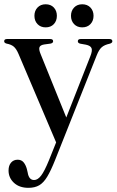

<svg xmlns="http://www.w3.org/2000/svg" viewBox="-20 -636 546 898"><path d="M209 113.5 242.5 30 66.5 -384Q56.5 -407.5 44.5 -417.8Q32.5 -428 11 -432Q-0.5 -435 -0.5 -443Q-0.5 -453.5 13 -453.5H214.5Q228.5 -453.5 228.5 -443Q228.5 -434.5 216 -432L186.5 -428Q168 -425 164.5 -414.8Q161 -404.5 170 -383L290 -86.5L402 -371.5Q413 -398.5 408.2 -410.5Q403.5 -422.5 382 -427L356.5 -431.5Q344 -434 344 -443Q344 -453.5 357.5 -453.5H491.5Q505.5 -453.5 505.5 -443Q505.5 -435 493 -431.5Q469 -426.5 456 -415.2Q443 -404 432.5 -377.5L237.5 113Q218 162 201 190.2Q184 218.5 163.5 230.5Q143 242.5 113 242.5Q70.5 242.5 45.2 219Q20 195.5 20 161.5Q20 138 31.8 124.5Q43.5 111 62.5 111Q80 111 90 122.8Q100 134.5 105.5 154L109.5 171Q115 206 139.5 206Q156.5 206 172.2 185.5Q188 165 209 113.5ZM193.5 -508Q170 -508 155.5 -523.2Q141 -538.5 141 -562Q141 -585.5 155.5 -600.8Q170 -616 193.5 -616Q217.5 -616 231.8 -600.8Q246 -585.5 246 -562Q246 -538.5 231.8 -523.2Q217.5 -508 193.5 -508ZM364.5 -508Q341 -508 326.5 -523.2Q312 -538.5 312 -562Q312 -585.5 326.5 -600.8Q341 -616 364.5 -616Q388.5 -616 403 -600.8Q417.5 -585.5 417.5 -562Q417.5 -538.5 403 -523.2Q388.5 -508 364.5 -508Z"/></svg>

Font: Fraunces 72pt S000
Style: Regular
Weight: 400
Version: Version 1.000; ttfautohint (v1.8.3)